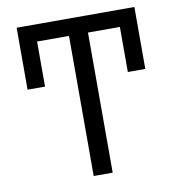

<svg xmlns="http://www.w3.org/2000/svg" viewBox="-81 -801 816 876"><g transform="rotate(-10 326.5 -363.5)"><path d="M599.4 -440.3H518.5V-649.1H370.7V0H282.7V-649.1H134.9V-440.3H54V-727.3H599.4Z"/></g></svg>

Font: Interop
Style: Regular
Weight: 400
Designer: Rasmus Andersson, Google, Jang Haemin
Foundry: jhaemin
Version: Version 1.008